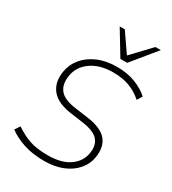

<svg xmlns="http://www.w3.org/2000/svg" viewBox="-223 -1050 1049 1173"><g transform="rotate(30 302.0 -463.5)"><path d="M280 8Q194 8 131 -13.5Q68 -35 25 -67L49 -103Q99 -69 150 -51Q201 -33 280 -33Q376 -33 432 -72Q488 -111 498 -174Q508 -233 477 -268Q446 -303 363 -314L277 -326Q176 -340 135 -391.5Q94 -443 107 -522Q116 -577 151.5 -620Q187 -663 245 -688Q303 -713 379 -713Q453 -713 510 -690.5Q567 -668 604 -634L582 -598Q540 -635 491 -653.5Q442 -672 375 -672Q282 -672 221.5 -629.5Q161 -587 150 -517Q140 -453 171 -415.5Q202 -378 285 -367L372 -355Q473 -342 513.5 -296Q554 -250 541 -169Q533 -119 498.5 -78.5Q464 -38 408 -15Q352 8 280 8ZM371 -765 268 -935H304L395 -803L520 -935H558L419 -765Z"/></g></svg>

Font: Mulish ExtraLight ExtraLight
Style: Italic
Weight: 250
Italic angle: -9°
Version: Version 3.603